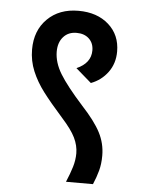

<svg xmlns="http://www.w3.org/2000/svg" viewBox="-50 -698 540 737"><g transform="rotate(5 220.5 -329.0)"><path d="M223 -658Q295 -658 339.5 -618.5Q384 -579 384 -515Q384 -469 359 -435Q334 -401 294 -386L234 -438Q289 -462 289 -511Q289 -539 271 -556Q253 -573 223 -573Q191 -573 172 -551.5Q153 -530 153 -495Q153 -453 179.5 -409.5Q206 -366 268 -297Q319 -242 340.5 -200.5Q362 -159 362 -112Q362 -80 355 -54Q348 -28 336 0H232Q246 -33 254 -59.5Q262 -86 262 -112Q262 -142 247.5 -172Q233 -202 195 -244Q147 -298 119 -335Q91 -372 74.5 -411.5Q58 -451 58 -495Q58 -568 103.5 -613Q149 -658 223 -658Z"/></g></svg>

Font: Madhuban
Style: Regular
Weight: 400
Designer: jaikishan Patel
Foundry: MagicType
Version: Version 1.000